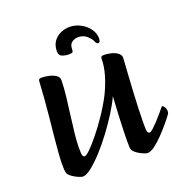

<svg xmlns="http://www.w3.org/2000/svg" viewBox="-130 -832 922 962"><g transform="rotate(-20 331.0 -351.0)"><path d="M150.9 13Q145.9 13 134.7 8.9Q123.5 4.8 110.7 -2.4Q97.9 -9.6 88.1 -18.1Q78.4 -26.5 76.1 -35.1Q74.4 -42 73.7 -52.5Q73.1 -63 73.1 -78.1Q73.1 -102.6 75.8 -140.6Q78.5 -178.5 83.3 -224.7Q88.2 -270.8 93 -320.6Q97.7 -370.3 101.8 -419Q105.8 -467.7 107.9 -510.1Q107.9 -517.2 111.5 -520.6Q115 -524 124.3 -524Q144.6 -524 165.7 -518.8Q186.7 -513.7 200.9 -503.4Q215 -493 214.3 -477.2Q213.6 -440.1 208.4 -392.5Q203.1 -344.9 196.3 -295.7Q189.6 -246.6 185 -203.2Q180.4 -159.8 180.4 -131Q180.4 -97.2 183.3 -88.6Q186.1 -79.9 194.9 -79.9Q203 -79.9 224.8 -101.4Q246.6 -122.8 275.9 -159.1Q305.3 -195.4 335.8 -240.6Q366.4 -285.8 390.9 -333Q413.2 -378.7 426.6 -424Q440 -469.4 440 -509.4Q440 -517.2 443.5 -520.6Q447.1 -524 457.1 -524Q476.7 -524 496.2 -518.8Q515.7 -513.7 529.5 -503.4Q543.3 -493 543.3 -477.2Q543.3 -474.9 541.6 -449.7Q539.9 -424.4 537.4 -385Q534.9 -345.5 532.3 -299.9Q529.8 -254.3 528.1 -209.7Q526.4 -165.1 526.4 -131.3Q526.4 -97.5 529.3 -88.9Q532.1 -80.2 540.9 -80.2Q546.6 -80.2 559.4 -91.8Q572.2 -103.4 587.6 -119.6Q603 -135.9 616.1 -151.7Q629.2 -167.6 635.7 -175.4Q638.6 -178.7 640.3 -180.7Q641.9 -182.7 644.2 -182.7Q648.8 -182.7 655.2 -172.1Q661.6 -161.5 661.6 -150Q661.6 -145.7 660.4 -141.7Q659.1 -137.6 656.2 -133.8Q645.7 -119 625.5 -94.7Q605.3 -70.4 581.4 -45.5Q557.4 -20.5 534.9 -3.8Q512.5 13 496.2 13Q490.5 13 479.3 8.9Q468.1 4.8 455.3 -2.4Q442.5 -9.6 433.1 -18.1Q423.7 -26.5 421.4 -35.1Q419.7 -42 419.4 -52.5Q419.1 -63 419.1 -78.1Q419.1 -97 419.9 -126Q420.8 -155 422.1 -188.3Q423.5 -221.6 425.3 -254.6Q427.2 -287.6 428.9 -314.5Q412.8 -278.9 385.2 -234.9Q357.5 -190.9 324.9 -147.4Q292.3 -103.8 258.9 -67.5Q225.5 -31.3 197.2 -9.1Q168.9 13 150.9 13ZM295.1 -586.4Q275.3 -586.4 258.7 -592.8Q242.1 -599.2 242.1 -620.9Q242.1 -652.7 256.9 -673.4Q271.6 -694 294.5 -704.5Q317.4 -714.9 342.3 -714.9Q373.6 -714.9 401.4 -699.9Q429.2 -685 446.1 -661.3Q463 -637.7 463 -610.5Q463 -602.8 460.5 -596Q458.1 -589.1 451.1 -589.1Q442.1 -589.1 436.4 -604Q430.8 -618.8 411.6 -635.7Q403.8 -642.7 392.2 -647.3Q380.6 -651.9 366.2 -651.9Q347.3 -651.9 332.4 -641.3Q317.5 -630.7 317.5 -606.3Q317.5 -594.7 314 -590.5Q310.5 -586.4 295.1 -586.4Z"/></g></svg>

Font: Briem Hand Thin
Style: Regular
Weight: 100
Designer: Gunnlaugur SE Briem, Eben Sorkin
Foundry: Sorkin Type Co.
Version: Version 1.003